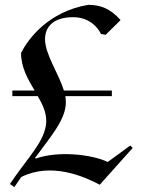

<svg xmlns="http://www.w3.org/2000/svg" viewBox="-20 -734 606 793"><path d="M67 -515C67 -454 96 -406 123 -360H31V-337H136C156 -302 172 -269 171 -231C168 -151 92 -81 21 26L39 39L68 -3C192 -65 328 -5 392 29L528 -123L518 -133L425 -65C356 -98 215 -111 128 -79L125 -82C188 -169 252 -239 252 -312C252 -320 251 -328 250 -337H442V-360H244C222 -431 166 -510 166 -572C166 -622 199 -663 282 -663C347 -663 383 -623 397 -594L416 -590L478 -651C435 -700 393 -714 344 -714C179 -686 95 -572 67 -515Z"/></svg>

Font: Mazius Display
Style: Regular
Weight: 400
Designer: Alberto Casagrande & Collletttivo
Foundry: Collletttivo
Version: Version 2.000;Glyphs 3.2 (3217)